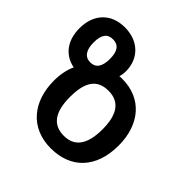

<svg xmlns="http://www.w3.org/2000/svg" viewBox="-219 -920 1082 1082"><g transform="rotate(45 322.0 -379.0)"><path d="M350 10C512 10 610 -95 610 -272C610 -438 516 -552 359 -552C350 -552 342 -552 336 -551C340 -562 343 -580 343 -597C343 -698 272 -768 164 -768C55 -768 -14 -697 -14 -583C-14 -487 35 -421 119 -404C102 -367 93 -323 93 -272C93 -106 188 10 350 10ZM165 -490C122 -490 99 -522 99 -583C99 -644 120 -673 164 -673C208 -673 230 -644 230 -583C230 -520 208 -490 165 -490ZM352 -92C263 -92 222 -154 222 -272C222 -392 262 -450 351 -450C439 -450 481 -390 481 -272C481 -153 439 -92 352 -92Z"/></g></svg>

Font: Noto Sans Georgian Semi
Style: Regular
Weight: 600
Designer: Monotype Design Team
Foundry: Monotype Imaging Inc.
Version: Version 1.901